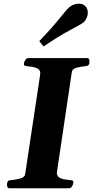

<svg xmlns="http://www.w3.org/2000/svg" viewBox="-20 -1002 497 1022"><path d="M17.1 -20Q17.1 -29.8 21.2 -36.1Q25.4 -42.5 36.1 -43Q60.1 -44.4 85.7 -51.3Q111.3 -58.1 113.8 -74.2L193.4 -602.5Q194.3 -608.4 194.3 -611.3Q194.3 -628.4 181.9 -636Q169.4 -643.6 152.6 -646.2Q135.7 -648.9 122.1 -649.9Q106.9 -651.4 106.9 -660.2Q106.9 -661.6 107.2 -663.8Q107.4 -666 107.9 -668Q108.9 -673.3 115.2 -683.1Q121.6 -692.9 129.9 -692.9H444.8Q451.7 -692.9 454.1 -686Q456.5 -679.2 456.5 -672.9Q456.5 -651.4 436.5 -649.9Q411.6 -647.9 388.2 -641.6Q364.7 -635.3 362.3 -618.7L283.7 -90.3Q282.7 -83.5 282.7 -81.5Q282.7 -64.9 295.4 -57.1Q308.1 -49.3 325.2 -46.9Q342.3 -44.4 355.5 -43Q363.3 -42.5 366.9 -40.5Q370.6 -38.6 370.6 -32.2Q370.6 -30.8 369.6 -24.9Q369.1 -19.5 363 -9.8Q356.9 0 348.6 0H28.8Q22 0 19.5 -6.8Q17.1 -13.7 17.1 -20ZM211.9 -754.9 189 -783.2Q255.9 -852.5 296.4 -903.3Q336.9 -954.1 350.1 -964.8Q358.9 -972.2 372.6 -977.3Q386.2 -982.4 399.9 -982.4Q424.3 -982.4 437 -966.3Q447.3 -953.1 447.3 -934.6Q447.3 -919.4 440.7 -905.3Q434.1 -891.1 424.3 -882.8Q411.1 -872.1 353 -841.6Q294.9 -811 211.9 -754.9Z"/></svg>

Font: Gelasio
Style: Italic
Weight: 400
Italic angle: -8.5°
Designer: Eben Sorkin
Foundry: Eben Sorkin
Version: Version 1.008